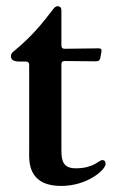

<svg xmlns="http://www.w3.org/2000/svg" viewBox="-20 -589 383 620"><path d="M177.9 11.4C261.4 11.4 321 -40.1 321 -60C321 -69.2 316.8 -71.7 310.7 -72.1C298.7 -72.4 284.4 -45.8 225.9 -45.5C185.7 -45.1 178.3 -66.8 178.3 -103.3V-381C178.6 -389.2 181.5 -391.7 189.6 -392L290.5 -391C298.7 -391.3 302.2 -394.2 304 -402L307.5 -422.2C308.9 -430 306.5 -432.9 298.3 -432.9L189.6 -431.5C181.5 -431.5 178.6 -434.3 178.3 -442.5V-555.4C178.3 -565 172.9 -568.9 166.2 -568.9C158.4 -568.9 154.5 -563.2 147.7 -554.3C117.2 -514.2 83.5 -472.3 27.3 -425.8C20.6 -420.5 15.3 -416.5 15.3 -407.3C15.3 -397 22.4 -390.3 42.3 -390.3H62.9C71 -389.9 73.9 -387.1 74.2 -378.9V-102.6C74.2 -73.5 66.1 11.4 177.9 11.4Z"/></svg>

Font: Margiela Serif Medium
Style: Regular
Weight: 500
Designer: Andreas Faust, Stefan Endress
Version: Version 1.002;FEAKit 1.0